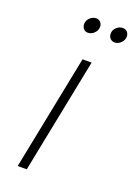

<svg xmlns="http://www.w3.org/2000/svg" viewBox="-137 -761 575 817"><g transform="rotate(20 150.5 -352.5)"><path d="M198 -521 94 0H53L157 -521ZM180 -676Q180 -660 167.5 -647.5Q155 -635 139 -635Q127 -635 119.5 -643.5Q112 -652 112 -665Q112 -681 124.5 -693Q137 -705 153 -705Q165 -705 172.5 -696.5Q180 -688 180 -676ZM301 -676Q301 -660 288.5 -647.5Q276 -635 260 -635Q248 -635 240 -643.5Q232 -652 232 -665Q232 -681 244.5 -693Q257 -705 274 -705Q286 -705 293.5 -696.5Q301 -688 301 -676Z"/></g></svg>

Font: Gontserrat ExtraLight
Style: Italic
Weight: 275
Italic angle: -11.3°
Designer: Julieta Ulanovsky
Foundry: Julieta Ulanovsky
Version: Version 6.001